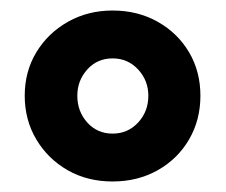

<svg xmlns="http://www.w3.org/2000/svg" viewBox="-20 -736 429 365"><path d="M194 -391Q146 -391 108.5 -412.5Q71 -434 49 -471Q27 -508 27 -554Q27 -600 49 -636.5Q71 -673 109 -694.5Q147 -716 194 -716Q242 -716 280 -694.5Q318 -673 339.5 -636.5Q361 -600 361 -554Q361 -508 339.5 -471Q318 -434 280 -412.5Q242 -391 194 -391ZM194 -482Q223 -482 242.5 -503Q262 -524 262 -554Q262 -583 242.5 -604Q223 -625 194 -625Q165 -625 146 -604Q127 -583 127 -554Q127 -524 146 -503Q165 -482 194 -482Z"/></svg>

Font: Chiron GoRound TC H
Style: Regular
Weight: 900
Designer: Ryoko NISHIZUKA 西塚涼子 (kana, bopomofo & ideographs); Paul D. Hunt (Latin, Greek & Cyrillic); Sandoll Communications 산돌커뮤니
Foundry: Adobe
Version: Version 1.000;hotconv 1.1.1;makeotfexe 2.6.0